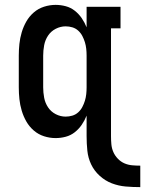

<svg xmlns="http://www.w3.org/2000/svg" viewBox="-20 -558 595 787"><path d="M555 209Q525 209 495.5 206.5Q466 204 438.5 193.5Q411 183 388.5 162.5Q366 142 353.5 115.5Q341 89 338 59.5Q335 30 335 0V-84Q327 -64 315 -46.5Q303 -29 286.5 -16Q270 -3 249.5 2.5Q229 8 208 8Q184 8 160.5 0.5Q137 -7 118.5 -23Q100 -39 88 -60Q76 -81 69 -104.5Q62 -128 59.5 -152Q57 -176 57 -200V-330Q57 -354 59.5 -378Q62 -402 69 -425.5Q76 -449 88 -470Q100 -491 118.5 -507Q137 -523 160.5 -530.5Q184 -538 208 -538Q229 -538 249.5 -532.5Q270 -527 286.5 -514Q303 -501 315 -483.5Q327 -466 335 -446V-530H474V-442H435V0Q435 17 436.5 33.5Q438 50 444.5 65Q451 80 463 92.5Q475 105 490 111.5Q505 118 521.5 119.5Q538 121 555 121ZM249 -80Q263 -80 276.5 -84Q290 -88 300.5 -97.5Q311 -107 317.5 -119.5Q324 -132 328 -145Q332 -158 333.5 -172Q335 -186 335 -200V-330Q335 -344 333.5 -358Q332 -372 328 -385Q324 -398 317.5 -410.5Q311 -423 300.5 -432.5Q290 -442 276.5 -446Q263 -450 249 -450Q228 -450 208.5 -440Q189 -430 177 -412Q165 -394 161 -372.5Q157 -351 157 -330V-200Q157 -179 161 -157.5Q165 -136 177 -118Q189 -100 208.5 -90Q228 -80 249 -80Z"/></svg>

Font: Iosevka Slab Semibold
Style: Regular
Weight: 600
Monospace: yes
Designer: Belleve Invis
Foundry: Belleve Invis
Version: Version 11.1.1; ttfautohint (v1.8.3)